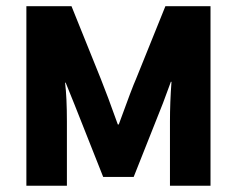

<svg xmlns="http://www.w3.org/2000/svg" viewBox="-20 -595 758 615"><path d="M64.5 0V-575.2H209L302.7 -342.8Q323.2 -292 357.4 -196.3H360.4Q403.3 -314.5 416 -342.8L509.8 -575.2H654.3V0H524.4V-206.1Q524.4 -267.6 529.3 -333H527.3L502 -264.6L408.2 -28.3H310.5L218.8 -259.8L190.4 -330.1H188.5Q194.3 -282.2 194.3 -206.1V0Z"/></svg>

Font: Gothic A1 ExtraBold
Style: Regular
Weight: 800
Designer: HanYang I&C Co.,Ltd.
Foundry: HanYang I&C Co.,Ltd.
Version: Version 2.50